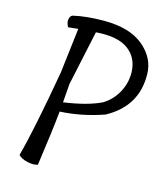

<svg xmlns="http://www.w3.org/2000/svg" viewBox="-111 -817 763 900"><g transform="rotate(15 271.0 -367.0)"><path d="M282 -735Q408 -735 474.5 -679Q541 -623 542 -546Q546 -390 402 -312Q295 -275 191 -270Q181 -171 157 -3Q138 4 107.5 -2.5Q77 -9 62 -25Q98 -157 149 -449L175 -667L127 -662Q116 -681 118.5 -698Q121 -715 133 -720Q198 -735 282 -735ZM259 -673 202 -407Q198 -348 195 -316Q308 -332 375 -364Q419 -390 444.5 -436Q470 -482 469 -535Q467 -605 415.5 -643Q364 -681 259 -673Z"/></g></svg>

Font: Tillana
Style: Regular
Weight: 400
Designer: Lipi Raval (Devanagari, Latin), Jonny Pinhorn (Latin)
Foundry: Indian Type Foundry
Version: Version 2.003;PS 1.0;hotconv 1.0.79;makeotf.lib2.5.61930; tt